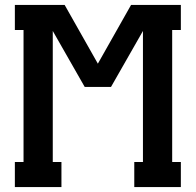

<svg xmlns="http://www.w3.org/2000/svg" viewBox="-20 -755 790 775"><path d="M40 0V-101H75V-634H40V-735H241L375 -498L509 -735H710V-634H675V-101H710V0H522V-101H557V-630L428 -404H322L193 -630V-101H228V0Z"/></svg>

Font: Iosevka Plex Etoile
Style: Bold
Weight: 700
Designer: Belleve Invis
Foundry: Belleve Invis
Version: Version 25.1.1; ttfautohint (v1.8.4)